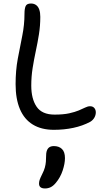

<svg xmlns="http://www.w3.org/2000/svg" viewBox="-20 -730 592 1093"><path d="M286.8 9Q215.8 9 167 -20.8Q118.2 -50.6 93.5 -108.6Q68.8 -166.6 68.8 -251Q68.8 -329 81.3 -395.9Q93.8 -462.8 106.6 -525.6Q119.4 -588.4 119.4 -652.2Q119.4 -680 125.9 -695Q132.4 -710 156.2 -710Q173.6 -710 185.7 -701.1Q197.8 -692.2 203.6 -675.2Q209.4 -658.2 209.4 -634Q209.4 -583 201.7 -534.8Q194 -486.6 183.7 -438.8Q173.4 -391 165.7 -342.4Q158 -293.8 158 -242.6Q158 -167 188.6 -122.3Q219.2 -77.6 290.6 -77.6Q341.2 -77.6 374.1 -85Q407 -92.4 428.6 -101.4Q450.2 -110.4 464.9 -117.8Q479.6 -125.2 493 -125.2Q508.2 -125.2 516.8 -115.3Q525.4 -105.4 525.4 -90.6Q525.4 -74.8 517.2 -60.3Q509 -45.8 493.4 -36.4Q450.2 -13.4 397.6 -2.2Q345 9 286.8 9ZM236.4 342.8Q202.2 342.8 202.2 315.2Q202.2 305 205.6 294.2Q209 283.4 220.8 259.8Q230.6 241 235.2 224.2Q239.8 207.4 241.2 190.5Q242.6 173.6 242.6 155.6Q242.6 129.2 253.2 115.4Q263.8 101.6 286.4 101.6Q315.6 101.6 332.7 118.1Q349.8 134.6 349.8 170.2Q349.8 201 336.8 240.5Q323.8 280 297.6 311.2Q282.8 328.8 268.1 335.8Q253.4 342.8 236.4 342.8Z"/></svg>

Font: Shantell Sans Light
Style: Regular
Weight: 300
Designer: Stephen Nixon, Anya Danilova, Shantell Martin
Foundry: Arrow Type
Version: Version 1.011;[c5ecc13dd]